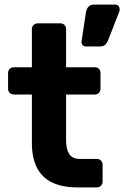

<svg xmlns="http://www.w3.org/2000/svg" viewBox="-20 -811 538 831"><path d="M313 0Q251 0 207 -20.5Q163 -41 140.5 -84Q118 -127 118 -192V-402H40Q29 -402 22 -409Q15 -416 15 -427V-495Q15 -506 22 -513Q29 -520 40 -520H118V-685Q118 -696 125.5 -703Q133 -710 143 -710H241Q252 -710 259 -703Q266 -696 266 -685V-520H391Q401 -520 408 -513Q415 -506 415 -495V-427Q415 -416 408 -409Q401 -402 391 -402H266V-204Q266 -166 279.5 -144.5Q293 -123 327 -123H400Q410 -123 417 -116Q424 -109 424 -99V-25Q424 -14 417 -7Q410 0 400 0ZM351 -610Q342 -610 337 -616.5Q332 -623 333 -632L352 -758Q354 -771 362 -781Q370 -791 386 -791H480Q488 -791 493 -785Q498 -779 498 -772Q498 -765 496 -760L448 -637Q444 -627 436.5 -618.5Q429 -610 413 -610Z"/></svg>

Font: Rubik SemiBold
Style: Regular
Weight: 600
Designer: Hubert and Fischer
Foundry: Hubert and Fischer
Version: Version 2.300;gftools[0.9.30]